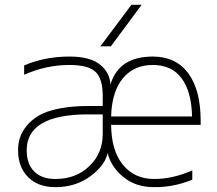

<svg xmlns="http://www.w3.org/2000/svg" viewBox="-20 -772 907 804"><path d="M445.3 -284.2H784.2Q782.2 -387.7 740.7 -443.8Q699.2 -500 620.1 -500Q541 -500 494.6 -444.3Q448.2 -388.7 445.3 -284.2ZM400.4 -578.1 530.3 -752H573.2L444.3 -578.1ZM410.2 -293H348.6Q91.8 -293 91.8 -142.6Q91.8 -85.9 123 -54.2Q154.3 -22.5 211.9 -22.5Q297.9 -22.5 354 -76.2Q410.2 -129.9 410.2 -211.9V-261.7ZM620.1 -535.2Q716.8 -535.2 768.6 -464.8Q820.3 -394.5 820.3 -265.6V-249H445.3Q446.3 -140.6 495.1 -81.5Q543.9 -22.5 625 -22.5Q704.1 -22.5 785.2 -58.6V-19.5Q706.1 12.7 625 11.7Q547.9 11.7 496.1 -31.2Q444.3 -74.2 430.7 -130.9Q418.9 -78.1 357.4 -33.2Q295.9 11.7 211.9 11.7Q139.6 11.7 97.7 -30.3Q55.7 -72.3 55.7 -142.6Q55.7 -170.9 63.5 -195.3Q71.3 -219.7 91.3 -244.6Q111.3 -269.5 142.6 -288.1Q173.8 -306.6 227.5 -317.4Q281.2 -328.1 348.6 -328.1H410.2V-370.1Q410.2 -443.4 379.4 -471.7Q348.6 -500 270.5 -500Q173.8 -500 81.1 -459V-498Q168 -535.2 270.5 -535.2Q357.4 -535.2 398.9 -501.5Q440.4 -467.8 442.4 -418Q477.5 -535.2 620.1 -535.2Z"/></svg>

Font: Gen Shin Gothic ExtraLight
Style: Regular
Weight: 100
Designer: [Source Han Sans]
Ryoko NISHIZUKA  (kana & ideographs); Paul D. Hunt (Latin, Greek & Cyrillic); Wenlong ZHANG  (bopomofo
Version: Version 1.002.20150607